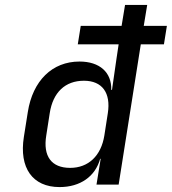

<svg xmlns="http://www.w3.org/2000/svg" viewBox="-20 -750 698 780"><path d="M77 -194C57 -68 112 10 222 10C306 10 367 -33 387 -105H389L372 0H462L552 -570H646L658 -645H564L578 -730H488L474 -645H308L296 -570H462L453 -510L435 -385H432C434 -456 385 -500 303 -500C192 -500 113 -422 93 -295ZM168 -200 182 -290C195 -375 245 -422 321 -422C395 -422 431 -373 418 -290L404 -200C391 -117 339 -68 265 -68C189 -68 154 -115 168 -200Z"/></svg>

Font: JetBrains Mono
Style: Italic
Weight: 400
Italic angle: -9°
Monospace: yes
Designer: Philipp Nurullin, Konstantin Bulenkov
Foundry: JetBrains
Version: Version 2.305